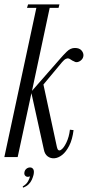

<svg xmlns="http://www.w3.org/2000/svg" viewBox="-41 -719 402 879"><path d="M96.2 88.3Q83.6 93.4 76 87Q68.4 80.6 70.9 69Q72.9 59.1 80.3 53.3Q87.7 47.6 96.6 47.6Q106.2 47.6 111.3 55.6Q116.4 63.7 112.6 81.3Q110 92 104.8 103.7Q99.6 115.5 89.7 125.1Q79.9 134.6 64.3 140.1L63.1 134.4Q80.2 124.6 87.7 110.5Q95.2 96.5 96.2 88.3ZM242.8 -434.1 157.8 -332 219.5 -46Q224.1 -24.8 237.2 -32.3Q250.2 -39.9 262.8 -66.1Q275.4 -92.2 279.1 -125.2L295.8 -123.2Q290.4 -80.2 276 -52.1Q261.6 -23.9 243.8 -9.8Q225.9 4.2 208.2 5.6Q190.5 6.9 177.1 -3.2Q163.8 -13.4 160 -33.4L102.9 -292.5L39.9 0H-21.1L128.9 -699H189.9L105.5 -303.1L234.6 -450.4Q247.4 -465.4 264.5 -482.4Q281.6 -499.4 301.6 -499.4Q322.1 -499.4 331.9 -488.3Q341.6 -477.2 341 -465.2Q340.4 -454 333.1 -446.1Q325.8 -438.1 315.9 -435.3Q306 -432.5 298 -438.1Q289.6 -441.2 283.9 -445.6Q278.1 -450 272.9 -451.4Q267.6 -452.8 260.4 -449.4Q253.1 -446.1 242.8 -434.1ZM179.9 -683 184.2 -699H231.1L227.1 -683ZM82.6 -683 87.6 -699H131.9L126.9 -683Z"/></svg>

Font: Emberly Black
Style: Italic
Weight: 900
Italic angle: -12°
Designer: Rajesh Rajput
Foundry: Rajesh Rajput
Version: Version 1.000